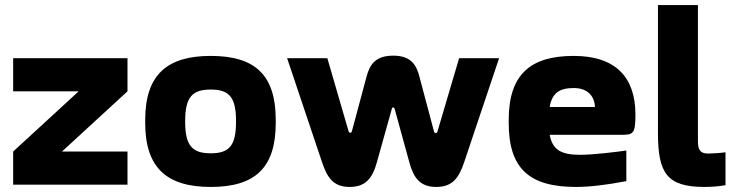

<svg xmlns="http://www.w3.org/2000/svg" viewBox="-20 -730 2906 759"><path d="M32 -500V-369H291L32 -131V0H484V-131H225L484 -369V-500Z M554 -256V-244C554 -66 640 9 813 9C988 9 1070 -66 1070 -244V-256C1070 -434 988 -509 813 -509C640 -509 554 -434 554 -256ZM712 -248V-252C712 -348 742 -376 813 -376C885 -376 913 -347 913 -252V-248C913 -153 885 -124 813 -124C742 -124 712 -152 712 -248Z M1470 -89 1529 -300C1530 -307 1538 -307 1540 -300L1598 -89C1615 -26 1641 9 1705 9C1771 9 1795 -30 1815 -89L1953 -500H1795L1709 -209C1708 -205 1704 -204 1702 -204C1699 -204 1697 -206 1696 -209L1638 -427C1627 -470 1607 -510 1535 -510C1466 -510 1442 -477 1429 -427L1371 -211C1370 -207 1367 -205 1365 -205C1363 -205 1359 -207 1358 -211L1274 -500H1115L1253 -89C1273 -30 1296 9 1362 9C1420 9 1451 -19 1470 -89Z M2492 -277C2492 -422 2416 -509 2248 -509C2076 -509 1991 -435 1991 -256V-244C1991 -62 2074 9 2257 9C2311 9 2378 1 2456 -14V-135C2414 -129 2324 -118 2273 -118C2198 -118 2164 -138 2153 -197H2434C2483 -197 2492 -200 2492 -277ZM2153 -307C2162 -361 2190 -382 2248 -382C2301 -382 2330 -352 2332 -307Z M2779 -123C2745 -123 2739 -142 2739 -172V-710H2581V-204C2581 -46 2616 9 2765 9C2792 9 2820 7 2848 2V-128C2827 -125 2792 -123 2779 -123Z"/></svg>

Font: LT Wave Alt Black
Style: Regular
Weight: 900
Designer: Daniel Lyons
Version: Version 2.5 (Glyphs App)